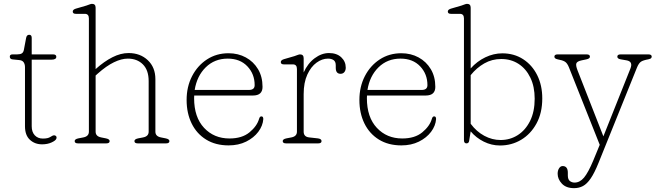

<svg xmlns="http://www.w3.org/2000/svg" viewBox="-20 -746 3420 999"><path d="M80 -433.5 45 -437Q31 -438.5 31 -451.5Q31 -463 45.5 -463H69Q85 -463 93.5 -468.2Q102 -473.5 104.5 -488L116 -549Q119 -565 132 -565Q145 -565 145 -549V-463H256Q273 -463 273 -450.5Q273 -435.5 247 -435.5H145V-89Q145 -59 161 -42Q177 -25 203 -25Q229.5 -25 242 -33.5Q254.5 -42 262 -42Q268 -42 272 -37.2Q276 -32.5 273 -24Q269.5 -14.5 248.2 -4.8Q227 5 199 5Q161 5 135.5 -18.8Q110 -42.5 110 -89V-396.5Q110 -411.5 103.2 -421.8Q96.5 -432 80 -433.5Z M477.5 -706V-386.5Q522 -426.5 565 -448.2Q608 -470 649 -470Q709.5 -470 749 -432.8Q788.5 -395.5 788.5 -334V-61Q788.5 -36.5 817.5 -31L842.5 -26Q861.5 -22 861.5 -12Q861.5 0 844.5 0H696.5Q679.5 0 679.5 -12Q679.5 -22 698.5 -26L724.5 -31Q753.5 -36.5 753.5 -61V-324Q753.5 -381 723.5 -411Q693.5 -441 645 -441Q612 -441 572.8 -422Q533.5 -403 488.5 -363L477.5 -353V-61Q477.5 -36.5 506.5 -31L531.5 -26Q550.5 -22 550.5 -12Q550.5 0 533.5 0H385.5Q368.5 0 368.5 -12Q368.5 -22 387.5 -26L413.5 -31Q442.5 -36.5 442.5 -61V-650Q442.5 -674 421.5 -674H374.5Q358.5 -674 358.5 -686Q358.5 -696 374.5 -701L429.5 -717Q437 -719.5 445.5 -722.8Q454 -726 458.5 -726Q477.5 -726 477.5 -706Z M1346 -294Q1346 -249 1296 -249H990.5Q990 -242 990 -235Q990 -136 1041.8 -80.8Q1093.5 -25.5 1174 -25.5Q1239.5 -25.5 1278.2 -57.5Q1317 -89.5 1328 -127.5Q1331.5 -140.5 1340 -140.5Q1346 -140.5 1348 -136.2Q1350 -132 1350 -126.5Q1347.5 -91.5 1324 -60.2Q1300.5 -29 1260.8 -9.2Q1221 10.5 1169.5 10.5Q1101.5 10.5 1052.5 -19.8Q1003.5 -50 977.2 -103.5Q951 -157 951 -226Q951 -294.5 979.2 -349.5Q1007.5 -404.5 1056.8 -436.8Q1106 -469 1169 -469Q1219 -469 1259 -447.2Q1299 -425.5 1322.5 -386.2Q1346 -347 1346 -294ZM1165 -441Q1096.5 -441 1050.5 -395.8Q1004.5 -350.5 993 -278H1275Q1305 -278 1305 -303Q1305 -361 1267 -401Q1229 -441 1165 -441Z M1560 -443V-369Q1581 -416 1617.2 -443Q1653.5 -470 1692 -470Q1732 -470 1755.5 -448Q1779 -426 1779 -394Q1779 -380 1771.8 -371Q1764.5 -362 1752 -362Q1727 -362 1727 -393V-406Q1727 -425.5 1715.8 -433.2Q1704.5 -441 1686.5 -441Q1656 -441 1627 -420Q1598 -399 1579 -357.8Q1560 -316.5 1560 -256V-61Q1560 -34 1589 -31L1634 -26Q1653 -23.5 1653 -12Q1653 0 1636 0H1468Q1451 0 1451 -12Q1451 -22 1470 -26L1496 -31Q1525 -36.5 1525 -61V-387Q1525 -411 1504 -411H1457Q1441 -411 1441 -423Q1441 -433 1457 -438L1512 -454Q1519.5 -456.5 1528 -459.8Q1536.5 -463 1541 -463Q1560 -463 1560 -443Z M2245 -294Q2245 -249 2195 -249H1889.5Q1889 -242 1889 -235Q1889 -136 1940.8 -80.8Q1992.5 -25.5 2073 -25.5Q2138.5 -25.5 2177.2 -57.5Q2216 -89.5 2227 -127.5Q2230.5 -140.5 2239 -140.5Q2245 -140.5 2247 -136.2Q2249 -132 2249 -126.5Q2246.5 -91.5 2223 -60.2Q2199.5 -29 2159.8 -9.2Q2120 10.5 2068.5 10.5Q2000.5 10.5 1951.5 -19.8Q1902.5 -50 1876.2 -103.5Q1850 -157 1850 -226Q1850 -294.5 1878.2 -349.5Q1906.5 -404.5 1955.8 -436.8Q2005 -469 2068 -469Q2118 -469 2158 -447.2Q2198 -425.5 2221.5 -386.2Q2245 -347 2245 -294ZM2064 -441Q1995.5 -441 1949.5 -395.8Q1903.5 -350.5 1892 -278H2174Q2204 -278 2204 -303Q2204 -361 2166 -401Q2128 -441 2064 -441Z M2429 -706V-390Q2462 -427 2505.2 -447.8Q2548.5 -468.5 2593.5 -468.5Q2655 -468.5 2702 -438Q2749 -407.5 2775.2 -354.8Q2801.5 -302 2801.5 -234Q2801.5 -158.5 2771.5 -103.5Q2741.5 -48.5 2691.8 -18.8Q2642 11 2581.5 11Q2537.5 11 2497.2 -9Q2457 -29 2429 -62.5L2421 -13Q2419 0 2407 0Q2394 0 2394 -17V-650Q2394 -674 2373 -674H2326Q2310 -674 2310 -686Q2310 -696 2326 -701L2381 -717Q2388.5 -719.5 2397 -722.8Q2405.5 -726 2410 -726Q2429 -726 2429 -706ZM2588 -439Q2540 -439 2500 -416.2Q2460 -393.5 2429 -355V-102Q2459 -61.5 2499.8 -39.5Q2540.5 -17.5 2584.5 -17.5Q2634 -17.5 2674.2 -43.2Q2714.5 -69 2738.2 -117Q2762 -165 2762 -232.5Q2762 -295.5 2739.5 -342Q2717 -388.5 2677.8 -413.8Q2638.5 -439 2588 -439Z M3066.5 90 3100.5 7.5 2940.5 -395Q2931.5 -418 2918.8 -425.5Q2906 -433 2882.5 -437Q2864.5 -440.5 2864.5 -451Q2864.5 -463 2881.5 -463H3032.5Q3049.5 -463 3049.5 -451Q3049.5 -441 3030.5 -437L3006.5 -432Q2982.5 -427 2978.8 -416.2Q2975 -405.5 2985 -380L3119.5 -36.5L3260 -389Q3275 -426 3240 -432L3211 -437Q3192 -440 3192 -451Q3192 -463 3209 -463H3354Q3371 -463 3371 -451Q3371 -448 3368.2 -444Q3365.5 -440 3354 -437.5Q3326 -432.5 3314.8 -424.8Q3303.5 -417 3294.5 -395L3094 102Q3073 154 3053.5 182.5Q3034 211 3013.2 222Q2992.5 233 2967 233Q2925.5 233 2903.5 209.5Q2881.5 186 2881.5 158Q2881.5 141 2889 129.5Q2896.5 118 2907.5 118Q2934.5 118 2934.5 153V167Q2934.5 187.5 2945 195.8Q2955.5 204 2969.5 204Q2997 204 3018.8 178Q3040.5 152 3066.5 90Z"/></svg>

Font: Fraunces 9pt SuperSoft Thin
Style: Regular
Weight: 100
Version: Version 1.000;[b76b70a41]